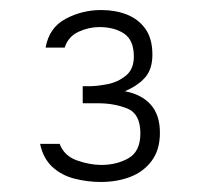

<svg xmlns="http://www.w3.org/2000/svg" viewBox="-20 -771 399 383"><path d="M181 -408Q155 -408 129 -414.5Q103 -421 84.5 -438Q66 -455 60 -484H99Q108 -460 133.5 -451Q159 -442 182 -442Q213 -442 236.5 -455.5Q260 -469 260 -505Q260 -544 234 -554.5Q208 -565 176 -565H145V-599H158Q173 -599 194 -603Q215 -607 231 -620Q247 -633 247 -658Q247 -691 227.5 -704Q208 -717 178 -717Q157 -717 136.5 -707.5Q116 -698 109 -676H71Q78 -716 111 -733.5Q144 -751 182 -751Q210 -751 233 -742Q256 -733 270 -713.5Q284 -694 284 -662Q284 -633 269.5 -616.5Q255 -600 229 -589Q262 -583 280.5 -562.5Q299 -542 299 -506Q299 -472 282.5 -450Q266 -428 239.5 -418Q213 -408 181 -408Z"/></svg>

Font: Onest Thin
Style: Regular
Weight: 250
Designer: Dmitri Voloshin, Andrey Kudryavtsev
Foundry: Dmitri Voloshin, Andrey Kudryavtsev
Version: Version 1.000;gftools[0.9.33]